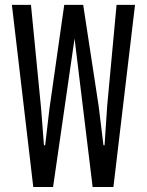

<svg xmlns="http://www.w3.org/2000/svg" viewBox="-20 -752 591 772"><path d="M113.8 0 27.8 -732.4H104.5L145.5 -313.5L156.7 -168H161.6L178.7 -314L238.3 -732.4H263.2H299.8H314.5L376.5 -326.7L396 -168H400.4L411.1 -327.6L448.7 -732.4H522.9L436 0H352.5L279.8 -597.2L193.4 0Z"/></svg>

Font: AntonioLight
Style: Regular
Weight: 300
Designer: Vernon Adams
Foundry: Vernon Adams
Version: Version 1.002